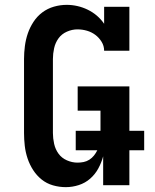

<svg xmlns="http://www.w3.org/2000/svg" viewBox="-20 -763 640 791"><path d="M251 8Q224 8 198 0.5Q172 -7 151.5 -23.5Q131 -40 116.5 -62.5Q102 -85 93.5 -110.5Q85 -136 82 -162.5Q79 -189 79 -215V-520Q79 -546 82.5 -573Q86 -600 94.5 -625Q103 -650 118 -673Q133 -696 154.5 -712Q176 -728 202 -735.5Q228 -743 255 -743Q277 -743 299 -738Q321 -733 341.5 -723Q362 -713 379 -698.5Q396 -684 409 -665V-735H513V-554H409Q409 -574 398.5 -591Q388 -608 372.5 -619.5Q357 -631 338 -636.5Q319 -642 299 -642Q277 -642 255.5 -632.5Q234 -623 221 -605Q208 -587 203 -564.5Q198 -542 198 -520V-215Q198 -193 203 -170.5Q208 -148 221 -130Q234 -112 255.5 -102.5Q277 -93 299 -93Q312 -93 324.5 -95.5Q337 -98 348 -105Q359 -112 367 -122Q375 -132 381 -144H292V-224H394V-307H300V-407H513V-224H574V-144H513V0H405V-119Q398 -93 385 -69Q372 -45 351.5 -27Q331 -9 304.5 -0.5Q278 8 251 8Z"/></svg>

Font: Iosevka Plex Etoile
Style: Bold
Weight: 700
Designer: Belleve Invis
Foundry: Belleve Invis
Version: Version 25.1.1; ttfautohint (v1.8.4)